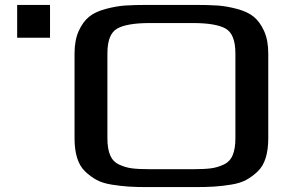

<svg xmlns="http://www.w3.org/2000/svg" viewBox="-20 -763 1174 783"><path d="M184 -609H50V-743H184ZM284 -199V-545Q284 -599 301 -636.5Q318 -674 343 -694.5Q368 -715 411 -726.5Q454 -738 491 -740.5Q528 -743 584 -743H774Q830 -743 867 -740.5Q904 -738 947 -726.5Q990 -715 1015 -694.5Q1040 -674 1057 -636.5Q1074 -599 1074 -545V-199Q1074 -153 1063.5 -119Q1053 -85 1031 -64Q1009 -43 984.5 -29.5Q960 -16 922 -10Q884 -4 852.5 -2Q821 0 774 0H584Q537 0 505.5 -2Q474 -4 436 -10Q398 -16 373.5 -29.5Q349 -43 327 -64Q305 -85 294.5 -119Q284 -153 284 -199ZM591 -73H767Q813 -73 840 -76.5Q867 -80 892.5 -92Q918 -104 929 -130.5Q940 -157 940 -199V-545Q940 -624 900 -646.5Q860 -669 767 -669H591Q498 -669 458 -646.5Q418 -624 418 -545V-199Q418 -157 429 -130.5Q440 -104 465.5 -92Q491 -80 518 -76.5Q545 -73 591 -73Z"/></svg>

Font: Aneo
Style: Regular
Weight: 400
Designer: Anastasios Pappas
Foundry: Anastasios Pappas
Version: Version 1.000